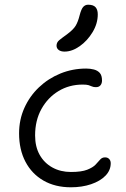

<svg xmlns="http://www.w3.org/2000/svg" viewBox="-20 -786 535 815"><path d="M281 9Q214 9 164.5 -19.5Q115 -48 88 -99.5Q61 -151 61 -220Q61 -278 83.5 -328Q106 -378 145.5 -415.5Q185 -453 236.5 -474Q288 -495 346 -495Q363 -495 378.5 -491Q394 -487 403.5 -476.5Q413 -466 413 -444Q413 -432 406.5 -424Q400 -416 387 -416Q377 -416 370.5 -419Q364 -422 356 -424.5Q348 -427 331 -427Q274 -427 228.5 -399.5Q183 -372 156 -323.5Q129 -275 129 -211Q129 -163 148.5 -128.5Q168 -94 202.5 -75Q237 -56 281 -56Q326 -56 350 -65.5Q374 -75 385.5 -87Q397 -99 405 -108.5Q413 -118 426 -118Q437 -118 443.5 -111Q450 -104 450 -93Q450 -63 427.5 -40Q405 -17 366.5 -4Q328 9 281 9ZM254 -567Q238 -567 229 -574Q220 -581 220 -592Q220 -606 231.5 -615.5Q243 -625 264 -640Q291 -660 301 -676.5Q311 -693 318 -721Q325 -748 333.5 -757Q342 -766 354 -766Q376 -766 385.5 -755.5Q395 -745 395 -725Q395 -686 373 -649.5Q351 -613 318.5 -590Q286 -567 254 -567Z"/></svg>

Font: Shantell Sans Light
Style: Regular
Weight: 300
Designer: Stephen Nixon, Anya Danilova, Shantell Martin
Foundry: Arrow Type
Version: Version 1.011;[c5ecc13dd]